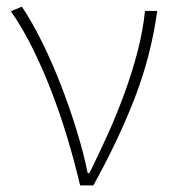

<svg xmlns="http://www.w3.org/2000/svg" viewBox="-20 -560 519 580"><path d="M222 0Q205 -72 183.5 -143.5Q162 -215 136 -282.5Q110 -350 79.5 -412Q49 -474 13 -526L46 -540Q78 -492 108 -431Q138 -370 164 -303Q190 -236 211 -168Q232 -100 245 -37H250Q278 -93 305.5 -154Q333 -215 356 -278Q379 -341 395.5 -404Q412 -467 418 -527H455Q436 -390 386.5 -262.5Q337 -135 262 0Z"/></svg>

Font: Kinto Sans Thin
Style: Regular
Weight: 100
Designer: Authors: Ryoko NISHIZUKA  (kana & ideographs); Paul D. Hunt (Latin, Greek & Cyrillic); Wenlong ZHANG  (bopomofo); Sandol
Foundry: Adobe Systems Incorporated, ookami Inc.
Version: Version 0.001